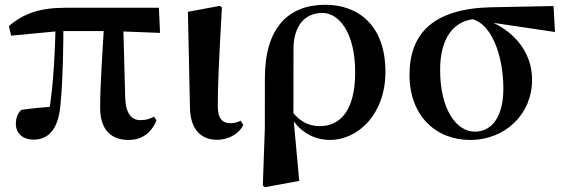

<svg xmlns="http://www.w3.org/2000/svg" viewBox="-20 -572 2375 807"><path d="M120.5 14.9C190.6 14.9 228.4 -38 235.1 -142.7C244.7 -244.8 246.5 -379.4 246.5 -482H214.3C211.1 -371.2 206.9 -222.8 184.8 -95.7L210.7 -124.7C158.5 -120.6 114.6 -116.6 69.8 -110.4C53.6 -95.1 46.6 -74.9 46.6 -51.8C46.6 -10.1 77.6 14.9 120.5 14.9ZM26.9 -422.1 231 -441.5H449.1L652.7 -433.8L647.8 -539.4H253.8C148.2 -539.4 78.2 -515.2 17.3 -462.2ZM520.5 16.2C574.6 16.2 615 -11.3 637.8 -65.8L627.6 -81.7C609.4 -72.4 595.2 -67.1 570.2 -67.1C533.6 -67.1 509 -92.4 506.3 -160.9L497.6 -482H418.2C411.3 -355.7 400.9 -217.8 400.9 -119.3C400.9 -22.9 450.5 16.2 520.5 16.2Z M891.8 15.5C947.7 15.5 989.3 -16.3 1002.7 -46.8L991.8 -64.5C980 -59 967 -54.2 948.5 -54.2C917.9 -54.2 895.3 -69.9 895.3 -126.4C895.3 -197.2 898.4 -287.6 912.7 -540.7L904.5 -547.4L769.8 -522.4L778.4 -119.2C779.9 -28.7 824.7 15.5 891.8 15.5Z M1084.7 208.4 1094.2 214.7 1237.6 188.3 1213.7 -74.4 1213.3 -86.8 1213.6 -369.3C1214.6 -461.6 1259.8 -517.7 1335 -517.7C1406.4 -517.7 1472.8 -432.4 1472.8 -268.3C1472.8 -109.2 1411.4 -41.8 1323.5 -41.8C1276.1 -41.8 1238.7 -64.1 1211.4 -98.6L1195.5 -84.8H1199.9C1234.2 -24.1 1293.2 16.2 1367 16.2C1484.2 16.2 1600 -91.1 1600 -270C1600 -467.7 1483.6 -551.9 1347.5 -551.9C1192 -551.9 1093.3 -455.7 1093.3 -243.1L1093.1 -31.5Z M1955.5 16.2C2106.4 16.2 2216.4 -94.8 2216.4 -235.7C2216.4 -390.9 2085.9 -483.1 1965.9 -504.5L1944.2 -495.5C2045 -489 2095.7 -337.8 2095.7 -199.6C2095.7 -85.8 2050.9 -18.7 1975.2 -18.7C1899.1 -18.7 1829.9 -111 1829.9 -277.8C1829.9 -406.4 1882.1 -494 1997.9 -493.5L2024.8 -480.3L2312.7 -437.5L2306.6 -546.6L2043.5 -541.4C1801.1 -535.7 1701.2 -431.5 1701.2 -257.1C1701.2 -85.5 1812.1 16.2 1955.5 16.2Z"/></svg>

Font: Source Han Serif CN VF
Style: Regular
Weight: 250
Designer: Ryoko NISHIZUKA 西塚涼子 (kana & ideographs); Frank Grießhammer (Latin, Greek & Cyrillic); Wenlong ZHANG 张文龙 (bopomofo); San
Foundry: Adobe
Version: Version 2.002;hotconv 1.1.0;makeotfexe 2.6.0